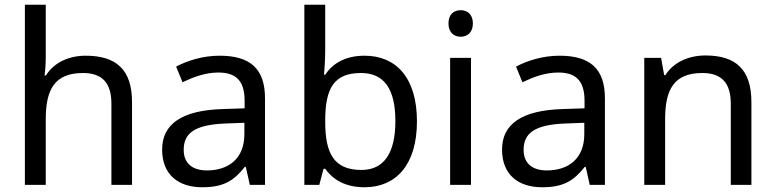

<svg xmlns="http://www.w3.org/2000/svg" viewBox="-20 -780 3271 810"><path d="M173 -537V-760H85V0H173V-277C173 -402 210 -472 330 -472C412 -472 450 -429 450 -343V0H537V-349C537 -486 471 -545 341 -545C272 -545 208 -517 174 -462H168C171 -483 173 -511 173 -537Z M906 -545C836 -545 770 -524 723 -499L750 -433C794 -454 845 -474 901 -474C971 -474 1012 -444 1012 -355V-323L921 -320C746 -315 664 -256 664 -149C664 -40 736 10 833 10C923 10 966 -17 1013 -76H1017L1034 0H1098V-365C1098 -490 1036 -545 906 -545ZM932 -259 1011 -262V-214C1011 -110 943 -61 853 -61C795 -61 755 -88 755 -148C755 -216 798 -254 932 -259Z M1352 -575V-760H1264V0H1327L1345 -68H1352C1382 -25 1434 10 1518 10C1650 10 1739 -84 1739 -268C1739 -452 1651 -545 1518 -545C1434 -545 1382 -510 1352 -465H1347C1349 -487 1352 -530 1352 -575ZM1503 -472C1601 -472 1648 -404 1648 -269C1648 -136 1601 -63 1505 -63C1387 -63 1352 -135 1352 -267V-271C1352 -408 1389 -472 1503 -472Z M1924 -737C1895 -737 1872 -720 1872 -681C1872 -643 1895 -625 1924 -625C1951 -625 1975 -643 1975 -681C1975 -720 1951 -737 1924 -737ZM1967 -536H1879V0H1967Z M2340 -545C2270 -545 2204 -524 2157 -499L2184 -433C2228 -454 2279 -474 2335 -474C2405 -474 2446 -444 2446 -355V-323L2355 -320C2180 -315 2098 -256 2098 -149C2098 -40 2170 10 2267 10C2357 10 2400 -17 2447 -76H2451L2468 0H2532V-365C2532 -490 2470 -545 2340 -545ZM2366 -259 2445 -262V-214C2445 -110 2377 -61 2287 -61C2229 -61 2189 -88 2189 -148C2189 -216 2232 -254 2366 -259Z M2956 -546C2888 -546 2822 -519 2787 -463H2782L2769 -536H2698V0H2786V-278C2786 -403 2824 -472 2943 -472C3025 -472 3063 -429 3063 -343V0H3150V-349C3150 -487 3084 -546 2956 -546Z"/></svg>

Font: Noto Sans Mro
Style: Regular
Weight: 400
Designer: Monotype Design Team
Foundry: Monotype Imaging Inc.
Version: Version 2.001